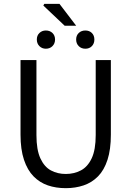

<svg xmlns="http://www.w3.org/2000/svg" viewBox="-20 -969 685 1001"><path d="M323 12Q272 12 229.5 -2.5Q187 -17 155 -49.5Q123 -82 105 -136Q87 -190 87 -267V-656H170V-265Q170 -188 190.5 -143.5Q211 -99 245.5 -80.5Q280 -62 323 -62Q366 -62 401.5 -80.5Q437 -99 458 -143.5Q479 -188 479 -265V-656H558V-267Q558 -190 540.5 -136Q523 -82 491 -49.5Q459 -17 416 -2.5Q373 12 323 12ZM219 -715Q199 -715 185.5 -728.5Q172 -742 172 -763Q172 -784 185.5 -797Q199 -810 219 -810Q240 -810 253.5 -797Q267 -784 267 -763Q267 -742 253.5 -728.5Q240 -715 219 -715ZM425 -715Q404 -715 390.5 -728.5Q377 -742 377 -763Q377 -784 390.5 -797Q404 -810 425 -810Q446 -810 459 -797Q472 -784 472 -763Q472 -742 459 -728.5Q446 -715 425 -715ZM317 -835 206 -940 211 -949H290L377 -835Z"/></svg>

Font: Source Sans 3 ExtraLight
Style: Regular
Weight: 400
Version: Version 3.052;hotconv 1.1.0;makeotfexe 2.6.0